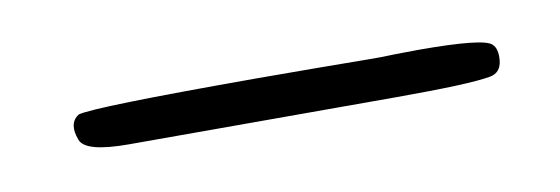

<svg xmlns="http://www.w3.org/2000/svg" viewBox="-23 -154 408 140"><g transform="rotate(-10 181.0 -84.5)"><path d="M34.2 -96.2Q45.4 -99.6 166 -99.6Q184.6 -99.6 213.6 -99.4Q242.7 -99.1 250 -99.1H258.8Q259.8 -99.1 269.3 -99.4Q278.8 -99.6 286.1 -99.6Q335 -99.6 340.3 -93.8Q344.2 -90.3 343.3 -81.5Q342.3 -72.8 334.5 -71.3Q319.3 -68.4 264.2 -68.4H223.6H222.7Q222.7 -68.4 78.1 -68.4Q78.1 -68.4 66.4 -68.4Q34.2 -68.4 30.8 -78.1Q25.9 -90.8 34.2 -96.2Z"/></g></svg>

Font: Sintesa 4
Style: 4
Weight: 400
Version: Version 001.000